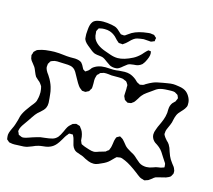

<svg xmlns="http://www.w3.org/2000/svg" viewBox="-116 -931 1244 1121"><g transform="rotate(15 506.5 -371.0)"><path d="M1001 -33Q1000 -31 998.5 -28.5Q997 -26 996 -24Q995 -22 993.5 -19Q992 -16 990 -14Q990 -14 981 -8Q967 0 945 4L925 9L906 14Q896 19 888 27L870 40Q866 42 862.5 43Q859 44 856 45L848 48Q845 48 842 47Q839 46 837 45Q826 43 817.5 38Q809 33 802 27Q795 21 792 19Q741 -20 709 -34Q687 -44 678 -44H676Q672 -44 664 -42Q658 -42 656 -41Q654 -40 648 -34Q642 -29 636.5 -22.5Q631 -16 625 -11Q609 5 580 17Q558 28 546 30Q542 31 535 31Q518 31 503 25Q494 22 482.5 16Q471 10 464 6Q455 2 443 -1.5Q431 -5 422 -9Q413 -13 407 -20Q398 -30 394 -42.5Q390 -55 385 -77Q384 -83 378 -95Q377 -96 376 -98.5Q375 -101 374 -102Q372 -103 370.5 -102.5Q369 -102 368 -102Q366 -102 360.5 -102.5Q355 -103 352 -102Q350 -100 348 -97.5Q346 -95 345 -93Q338 -86 332 -75.5Q326 -65 323 -60Q309 -36 300 -26Q285 -8 265 0Q254 5 240.5 7Q227 9 224 9Q206 11 199 13Q184 16 163 26L136 36Q119 41 82 41Q75 42 60 42Q46 42 38 40L27 38Q25 37 23 34.5Q21 32 19 31L11 24L9 10Q7 -3 11 -15.5Q15 -28 21 -40.5Q27 -53 30 -60Q34 -69 43 -100Q48 -127 57 -144Q66 -163 95 -201Q99 -206 107.5 -216.5Q116 -227 120 -237Q123 -246 125 -258Q126 -263 127 -271.5Q128 -280 128 -292Q128 -299 126 -311Q125 -313 124.5 -317.5Q124 -322 123 -325Q121 -330 111 -343Q107 -349 96 -357Q83 -368 80 -372Q74 -381 66 -401Q60 -417 55 -425Q53 -428 42 -442Q28 -458 25 -467L23 -477Q23 -480 22 -482.5Q21 -485 21 -488L25 -498Q25 -500 26 -503.5Q27 -507 28 -509Q30 -511 32 -513Q34 -515 36 -517L44 -524Q47 -526 55 -528Q73 -534 93 -537Q127 -541 146 -541Q162 -541 174 -540Q186 -539 194 -538Q226 -534 243 -534H273Q301 -532 313 -521Q313 -521 322 -509L331 -492Q334 -486 335 -485L342 -481Q346 -477 349 -477Q352 -477 358 -483Q363 -484 367 -489Q370 -491 374 -496.5Q378 -502 381 -506Q410 -531 457 -531Q472 -531 480 -530L505 -529Q521 -529 539 -532Q561 -534 572 -534Q590 -534 603 -530Q621 -525 642 -509Q655 -496 658 -494L668 -489Q670 -488 672 -486.5Q674 -485 676 -485Q677 -484 680 -485Q683 -486 684 -486Q686 -486 690 -487Q694 -488 697 -489Q700 -490 703.5 -492.5Q707 -495 708 -496Q730 -509 747 -516Q766 -524 804 -530Q812 -531 831 -534.5Q850 -538 865 -538Q876 -538 900 -534Q930 -530 947 -516Q961 -504 970 -485.5Q979 -467 978 -449V-442Q978 -432 968 -418Q960 -407 951 -398Q934 -381 928 -367Q925 -361 922.5 -352Q920 -343 919 -338Q916 -319 909 -304Q906 -296 900 -283.5Q894 -271 892 -262Q891 -259 891 -250Q891 -249 890.5 -246Q890 -243 891 -242Q891 -240 896 -232Q899 -226 914 -209Q922 -203 930 -191Q940 -175 946 -152L955 -128Q962 -111 978 -90Q988 -78 992 -72Q995 -68 1001 -51Q1001 -49 1001.5 -43Q1002 -37 1001 -33ZM879 -161Q874 -165 870 -168Q866 -171 863 -173Q849 -181 844 -187Q837 -194 832.5 -204Q828 -214 828 -225Q828 -239 835 -256Q840 -272 851 -294Q854 -300 857 -307.5Q860 -315 864 -325Q871 -343 874 -367Q874 -373 874.5 -386.5Q875 -400 878 -410Q883 -423 888 -429Q890 -432 896 -437Q902 -442 904 -445L907 -453Q908 -455 910 -459Q912 -463 912 -465Q912 -467 910.5 -470.5Q909 -474 908 -476Q908 -477 907 -479Q906 -481 904 -484Q903 -485 900.5 -486.5Q898 -488 896 -489Q893 -490 891 -492Q889 -494 886 -495Q877 -498 864 -497.5Q851 -497 846 -497Q841 -497 826.5 -496Q812 -495 800 -492Q787 -489 776 -482Q765 -475 748 -462Q744 -459 728 -448Q712 -437 701 -423Q696 -417 688 -403Q676 -384 672 -380Q671 -378 663 -373Q658 -368 654 -367Q652 -366 646 -366Q644 -366 640 -365Q636 -364 633 -365Q632 -366 630 -367.5Q628 -369 625 -370Q623 -371 620.5 -373Q618 -375 615 -377Q614 -378 614 -379.5Q614 -381 613 -382L606 -397V-408Q606 -423 607 -430Q607 -434 607.5 -440.5Q608 -447 607 -452Q607 -453 607.5 -457Q608 -461 607 -464Q606 -466 601 -474Q600 -475 598 -478.5Q596 -482 594 -483Q593 -485 589 -485Q586 -486 582 -488Q578 -490 573 -492Q562 -494 546.5 -494Q531 -494 527 -494H504Q497 -495 483 -496.5Q469 -498 459 -497Q456 -497 453 -496Q450 -495 448 -494L437 -491Q433 -488 431 -485Q429 -482 427 -480Q423 -478 420 -474L417 -464Q413 -453 413 -440Q413 -433 413.5 -421.5Q414 -410 413 -401Q413 -394 412 -391Q412 -391 406 -382Q404 -376 401 -373Q400 -371 396.5 -369.5Q393 -368 391 -367Q389 -366 386.5 -364.5Q384 -363 382 -362Q380 -361 377.5 -361.5Q375 -362 374 -362Q371 -363 367 -362.5Q363 -362 360 -363Q358 -364 357 -365.5Q356 -367 354 -368Q342 -376 336 -385Q327 -397 313 -423L303 -441Q292 -463 284 -471Q272 -483 257 -486Q242 -489 225 -489Q208 -489 199 -490L176 -491Q159 -491 149 -486Q147 -485 143.5 -484Q140 -483 138 -481Q135 -479 132 -471L127 -464Q126 -461 126 -455L125 -443Q127 -425 146 -401L159 -380Q175 -350 180 -326Q184 -312 185.5 -294.5Q187 -277 188 -271Q190 -255 190 -244Q190 -227 185 -216Q181 -206 173 -197.5Q165 -189 157 -182Q149 -175 142 -169Q133 -161 115 -134L103 -116Q103 -116 82 -86Q66 -64 63 -49Q63 -47 62 -44Q61 -41 61 -39L66 -29Q67 -28 68 -24Q69 -20 70 -19Q71 -18 80 -15Q81 -15 84 -13Q87 -11 89 -11L95 -10Q103 -10 112 -12.5Q121 -15 124 -16L150 -25Q181 -35 195 -38L220 -41Q249 -44 266.5 -49Q284 -54 297 -69Q306 -80 318 -106Q326 -125 332 -135Q338 -145 348 -153Q356 -161 358 -162L369 -165Q371 -165 374.5 -166.5Q378 -168 380 -167Q381 -167 390 -164L400 -161Q402 -160 407 -152Q423 -135 428 -103Q429 -99 429 -92Q429 -85 430 -81Q431 -77 435 -69Q436 -68 436.5 -66Q437 -64 438 -62Q441 -60 443 -59Q445 -58 446 -58Q453 -54 465 -50Q471 -48 488 -42.5Q505 -37 518 -37Q526 -37 535.5 -40.5Q545 -44 548 -45L572 -52Q582 -55 585 -56L593 -63Q602 -69 602 -69Q603 -71 606 -79Q610 -87 611.5 -97.5Q613 -108 614 -112Q616 -132 620 -142Q623 -151 624 -152Q626 -154 630 -156Q634 -158 636 -159L643 -163Q645 -163 654 -157Q664 -152 675 -137.5Q686 -123 691 -118Q702 -106 728 -92Q740 -86 746 -82Q758 -74 770 -62Q783 -50 792.5 -43Q802 -36 814 -33Q826 -30 837 -30Q844 -30 856 -32L876 -38Q893 -45 905 -46Q918 -47 932 -52Q934 -53 936 -53.5Q938 -54 940 -55Q941 -56 940.5 -60.5Q940 -65 940 -67Q939 -69 939.5 -71.5Q940 -74 939 -76Q938 -79 936.5 -81.5Q935 -84 934 -85Q929 -93 917 -111Q909 -125 899.5 -138.5Q890 -152 879 -161ZM661 -605Q650 -596 641 -593Q634 -590 624.5 -589Q615 -588 612 -588Q588 -586 578 -580Q573 -577 556 -563Q536 -545 523 -542Q520 -541 517 -541.5Q514 -542 511 -541Q493 -541 479 -548Q476 -550 457 -563Q437 -579 425 -583Q420 -585 402 -587Q399 -587 392.5 -588Q386 -589 382 -590Q374 -591 363 -598Q355 -603 341 -615Q324 -628 314.5 -637.5Q305 -647 300 -660Q299 -663 299 -671Q298 -677 298 -689Q298 -699 300 -717Q302 -743 310 -758Q316 -767 316 -767Q326 -778 347 -782Q361 -785 376 -785Q400 -785 427 -780Q450 -776 460 -769Q467 -765 474.5 -757.5Q482 -750 486 -747Q492 -741 494 -740Q497 -739 500 -739.5Q503 -740 506 -739Q507 -739 510 -738.5Q513 -738 515 -739Q517 -739 520 -741Q523 -743 524 -744Q533 -750 540 -755Q547 -760 552 -763Q587 -783 646 -789L658 -790Q663 -790 673 -788Q679 -788 681 -787Q683 -787 689 -780Q690 -779 693.5 -776.5Q697 -774 697 -773Q699 -770 696 -764Q696 -754 695 -752Q694 -751 692 -751Q690 -751 689 -750Q679 -745 674 -744H671L660 -745Q652 -745 645 -746Q638 -747 630 -747Q610 -745 592 -741Q573 -737 548 -710Q534 -696 525 -691L518 -686L513 -687Q500 -687 495 -688Q491 -691 487.5 -694.5Q484 -698 480 -701Q476 -705 472 -709.5Q468 -714 463 -719Q445 -735 425 -741Q413 -745 395 -745Q381 -745 374 -743Q372 -742 367 -741.5Q362 -741 360 -740Q358 -738 357.5 -735.5Q357 -733 355 -731L350 -721V-718Q350 -712 351 -710Q351 -693 357 -678Q375 -640 435 -620Q441 -618 465 -609.5Q489 -601 511 -601Q549 -601 601 -628Q622 -639 643 -660Q647 -664 652.5 -671Q658 -678 663 -682Q671 -690 673 -691H675L684 -690Q685 -689 686.5 -689.5Q688 -690 689 -689Q690 -688 690 -683Q690 -678 691 -676Q692 -656 672 -620Q669 -617 666.5 -612.5Q664 -608 661 -605Z"/></g></svg>

Font: Rubik-Burned
Style: Regular
Weight: 400
Designer: NaN (generative design), Hubert & Fischer (Rubik source font outlines)
Foundry: NaN, Hubert & Fischer
Version: Version 1.000